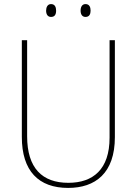

<svg xmlns="http://www.w3.org/2000/svg" viewBox="-20 -911 669 941"><path d="M206 -859C206 -842 213 -828 230 -828C249 -828 255 -841 255 -859C255 -876 249 -891 230 -891C213 -891 206 -875 206 -859ZM375 -859C375 -842 382 -828 399 -828C418 -828 424 -842 424 -859C424 -876 418 -891 399 -891C382 -891 375 -876 375 -859ZM543 -239V-714H517V-236C517 -81 436 -15 315 -15C187 -15 113 -87 113 -243V-714H87V-240C87 -73 169 10 314 10C447 10 543 -62 543 -239Z"/></svg>

Font: Noto Sans Armenian SemiCondensed Thin
Style: Regular
Weight: 100
Width: 4
Designer: Monotype Design Team
Foundry: Monotype Imaging Inc.
Version: Version 2.008